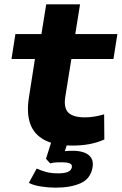

<svg xmlns="http://www.w3.org/2000/svg" viewBox="-20 -660 561 885"><path d="M314 11Q234 11 185.5 -14.5Q137 -40 119.5 -89Q102 -138 113 -209L141 -388H33L51 -503H171L193 -640H349L327 -503H521L503 -388H309L281 -214Q273 -163 295 -141Q317 -119 372 -119Q394 -119 417 -123Q440 -127 460 -133L461 -17Q427 -2 391 4.5Q355 11 314 11ZM236 205Q203 205 168.5 199.5Q134 194 113 183L149 117Q169 126 192 132.5Q215 139 248 139Q277 139 292.5 132.5Q308 126 311 112Q314 98 301 93Q288 88 266 88Q257 88 241 88.5Q225 89 211 93L192 72L221 -20H297L271 62L241 44Q256 39 276 37Q296 35 316 35Q344 35 366.5 42.5Q389 50 400.5 68Q412 86 406 115Q396 165 350.5 185Q305 205 236 205Z"/></svg>

Font: Nunito Sans 7pt SemiExpanded ExtraBold
Style: Italic
Weight: 800
Width: 6
Italic angle: -9°
Designer: Vernon Adams
Foundry: Vernon Adams
Version: Version 3.101;gftools[0.9.27]